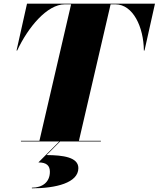

<svg xmlns="http://www.w3.org/2000/svg" viewBox="-20 -770 864 1045"><path d="M94 -3.5V0H302.5L189 114C234 114 251.5 132 251.5 165C251.5 221.5 210.5 251.5 153.5 251.5V255C284.5 255 406.5 225 406.5 145C406.5 85.5 323 74.5 233.5 74L307 0H529V-3.5H409.5L582 -746.5H608C704.5 -746.5 762 -622 763 -495H766.5L823.5 -750H127L70 -495H73.5C132.5 -621 236 -746.5 333 -746.5H367L194.5 -3.5Z"/></svg>

Font: Bodoni* 48pt Fatface
Style: Italic
Weight: 900
Italic angle: -13°
Version: Version 2.3